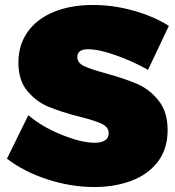

<svg xmlns="http://www.w3.org/2000/svg" viewBox="-20 -739 704 772"><path d="M334 -541Q291 -541 291 -510Q291 -486 318.5 -473Q346 -460 406 -444Q481 -423 530.5 -402Q580 -381 617 -335.5Q654 -290 654 -216Q654 -140 614.5 -88.5Q575 -37 508 -12Q441 13 359 13Q266 13 171.5 -17.5Q77 -48 8 -101L94 -276Q147 -230 227 -197.5Q307 -165 361 -165Q387 -165 402 -174.5Q417 -184 417 -204Q417 -228 388.5 -241.5Q360 -255 299 -270Q225 -289 175.5 -309.5Q126 -330 90 -373Q54 -416 54 -488Q54 -558 91 -610.5Q128 -663 196 -691Q264 -719 354 -719Q436 -719 517.5 -696Q599 -673 659 -635L575 -458Q518 -491 448 -516Q378 -541 334 -541Z"/></svg>

Font: Gontserrat Black
Style: Regular
Weight: 900
Designer: Julieta Ulanovsky
Foundry: Julieta Ulanovsky
Version: Version 6.001